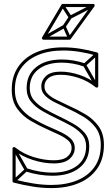

<svg xmlns="http://www.w3.org/2000/svg" viewBox="-20 -940 573 981"><path d="M409 -600 415 -616Q385 -626 355 -631Q325 -636 296 -636Q296 -636 296 -636Q296 -636 296 -636Q212 -636 164 -596.5Q116 -557 116 -490Q116 -490 116 -490Q116 -490 116 -490Q116 -449 138.5 -421Q161 -393 197 -372.5Q233 -352 273 -333Q273 -333 273 -333Q273 -333 273 -333Q309 -316 342.5 -297.5Q376 -279 398 -254Q420 -229 420 -192Q420 -192 420 -192Q420 -192 420 -192Q420 -128 373.5 -93Q327 -58 248 -58Q248 -58 248 -58Q248 -58 248 -58Q217 -58 183.5 -63.5Q150 -69 117 -80L111 -64Q146 -53 181 -47.5Q216 -42 248 -42Q248 -42 248 -42Q248 -42 248 -42Q334 -42 385 -82Q436 -122 436 -192Q436 -192 436 -192Q436 -192 436 -192Q436 -233 413.5 -260Q391 -287 355 -307.5Q319 -328 279 -347Q279 -347 279 -347Q279 -347 279 -347Q243 -364 209.5 -383Q176 -402 154 -427.5Q132 -453 132 -490Q132 -490 132 -490Q132 -490 132 -490Q132 -551 176 -585.5Q220 -620 296 -620Q296 -620 296 -620Q296 -620 296 -620Q323 -620 352 -615Q381 -610 409 -600ZM479 -658 469 -670 407 -614Q405 -612 404.5 -609Q404 -606 405 -604L467 -496L481 -504L419 -612Q418 -614 417 -607.5Q416 -601 417 -602ZM47 -21 57 -9 119 -66Q121 -68 122 -71Q123 -74 121 -76L59 -185L45 -177L107 -68Q109 -66 110 -73Q111 -80 109 -78ZM44 -181V-15Q44 -12 45.5 -10Q47 -8 50 -7Q101 6 148.5 13.5Q196 21 242 21Q321 21 381.5 -4Q442 -29 476.5 -78.5Q511 -128 511 -200Q511 -257 484 -294.5Q457 -332 415.5 -356.5Q374 -381 331 -400Q300 -415 271.5 -428.5Q243 -442 225 -459Q207 -476 207 -498Q207 -524 227.5 -541Q248 -558 290 -558Q333 -558 381.5 -542Q430 -526 469 -494Q473 -491 477.5 -493Q482 -495 482 -500V-664Q482 -667 480.5 -669Q479 -671 476 -672Q430 -685 387 -691.5Q344 -698 303 -698Q224 -698 165 -672.5Q106 -647 73 -598.5Q40 -550 40 -482Q40 -424 67 -386Q94 -348 135.5 -323.5Q177 -299 220 -280Q251 -266 280 -252.5Q309 -239 327.5 -223Q346 -207 346 -184Q346 -157 323.5 -139Q301 -121 254 -121Q207 -121 153.5 -137Q100 -153 57 -187Q53 -190 48.5 -188Q44 -186 44 -181ZM60 -181 47 -175Q93 -140 148.5 -122.5Q204 -105 254 -105Q310 -105 336 -128.5Q362 -152 362 -184Q362 -211 343.5 -229.5Q325 -248 294.5 -263Q264 -278 226 -294Q186 -312 147 -335Q108 -358 82 -393Q56 -428 56 -482Q56 -546 87 -590.5Q118 -635 173.5 -658.5Q229 -682 303 -682Q343 -682 385 -675.5Q427 -669 472 -656L466 -664V-500L479 -506Q438 -540 387 -557Q336 -574 290 -574Q239 -574 215 -551.5Q191 -529 191 -498Q191 -472 209 -453Q227 -434 257.5 -418.5Q288 -403 325 -386Q365 -368 404 -345Q443 -322 469 -287.5Q495 -253 495 -200Q495 -132 462.5 -86.5Q430 -41 373 -18Q316 5 242 5Q198 5 151 -2.5Q104 -10 54 -23L60 -15ZM346 -848 332 -856 301 -809 315 -801ZM307 -916 293 -908 332 -848Q334 -845 337 -844.5Q340 -844 343 -845L460 -905L452 -919L335 -859Q333 -858 340.5 -856Q348 -854 346 -856ZM328 -742 342 -748 315 -808Q314 -812 310.5 -813Q307 -814 304 -812L198 -752L206 -738L312 -798Q315 -800 307.5 -802.5Q300 -805 301 -802ZM209 -741 308 -908 301 -904H456L450 -917L329 -750L335 -753H202ZM195 -749Q193 -745 195.5 -741Q198 -737 202 -737H335Q337 -737 338.5 -738Q340 -739 341 -740L462 -907Q465 -912 463 -916Q461 -920 456 -920H301Q297 -920 294 -916Z"/></svg>

Font: Tilt Prism
Style: Regular
Weight: 400
Version: Version 1.000